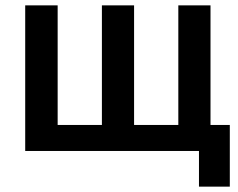

<svg xmlns="http://www.w3.org/2000/svg" viewBox="-20 -563 888 716"><path d="M722 133V0H74V-543H195V-97H360V-543H480V-97H645V-543H765V-97H837V133Z"/></svg>

Font: Noto Sans SemiCondensed SemiBold
Style: Regular
Weight: 600
Width: 4
Designer: Monotype Design Team
Foundry: Monotype Imaging Inc.
Version: Version 2.013; ttfautohint (v1.8.4.7-5d5b)